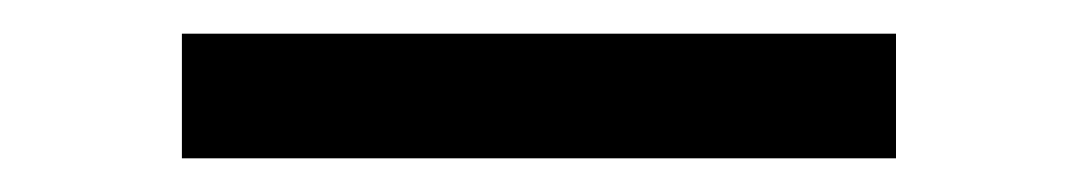

<svg xmlns="http://www.w3.org/2000/svg" viewBox="-20 -397 640 114"><path d="M88 -303V-377H512V-303Z"/></svg>

Font: Monocode
Style: Regular
Weight: 400
Designer: Belleve Invis
Foundry: Belleve Invis
Version: Version 16.1.0; ttfautohint (v1.8.4)